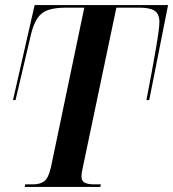

<svg xmlns="http://www.w3.org/2000/svg" viewBox="-20 -734 680 754"><path d="M77 0 79 -10H109Q137 -10 153.5 -22Q170 -34 180 -77L311 -704H241Q197 -704 170 -695Q143 -686 127 -662.5Q111 -639 101 -596L41 -341H31L116 -714H640L566 -341H555Q578 -460 592 -541.5Q606 -623 606 -647Q606 -679 587.5 -691.5Q569 -704 526 -704H437L307 -85Q300 -56 300 -41Q300 -23 313 -16.5Q326 -10 349 -10H376L374 0Z"/></svg>

Font: Noto Serif Display Condensed SemiBold
Style: Italic
Weight: 600
Width: 3
Italic angle: -12°
Designer: Monotype Design Team
Foundry: Monotype Imaging Inc.
Version: Version 2.009